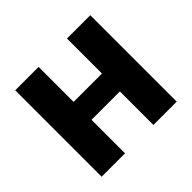

<svg xmlns="http://www.w3.org/2000/svg" viewBox="-132 -679 830 830"><g transform="rotate(-45 283.0 -264.0)"><path d="M512.5 0H370V-205H196.5V0H53.5V-528.5H196.5V-314.5H370V-528.5H512.5Z"/></g></svg>

Font: Roberto Sans
Style: Bold
Weight: 700
Designer: Google (font) & Cristiano Sobral (main changes)
Version: Version 1.000;October 12, 2021;FontCreator 14.0.0.2814 64-bi